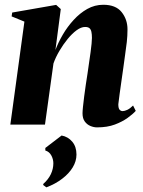

<svg xmlns="http://www.w3.org/2000/svg" viewBox="-20 -536 614 826"><path d="M218.5 -321Q230.5 -353 250.2 -387Q270 -421 296.8 -450.2Q323.5 -479.5 355.5 -497.5Q387.5 -515.5 424.5 -515.5Q478 -515.5 503.2 -484Q528.5 -452.5 528.5 -409.5Q528.5 -382.5 525.5 -355.2Q522.5 -328 518.2 -300.2Q514 -272.5 510.5 -244Q507 -218 502.5 -187.8Q498 -157.5 494.5 -130.8Q491 -104 489 -87.5Q489 -70 494.5 -64Q500 -58 507.5 -58Q516 -58 527.8 -63.5Q539.5 -69 552.5 -82L564 -59Q551.5 -45 529 -28.8Q506.5 -12.5 474 -0.2Q441.5 12 397.5 12Q383.5 12 369 6Q354.5 0 344.8 -13.2Q335 -26.5 335 -48.5Q335 -57.5 337 -77Q339 -96.5 342.2 -121.5Q345.5 -146.5 349.2 -172.2Q353 -198 356.5 -219.5Q360 -245 363.5 -268.5Q367 -292 369.8 -312.2Q372.5 -332.5 374 -348.2Q375.5 -364 375.5 -373Q375.5 -388.5 373.2 -399Q371 -409.5 364.8 -414.8Q358.5 -420 346 -420Q329 -420 309.5 -405.8Q290 -391.5 271 -368.2Q252 -345 235.8 -317.5Q219.5 -290 210 -263L173.5 0H24.5L85 -443L30 -465.5L32.5 -482L221.5 -515L241.5 -497ZM179.5 270 166 260V255.5Q188 236 198.8 213.2Q209.5 190.5 209.5 166.5Q209.5 149 200.8 132.8Q192 116.5 175 111.5V100.5L245 47Q272.5 52 290.8 73.5Q309 95 309 129Q309 157.5 292.8 184.2Q276.5 211 247.2 233.2Q218 255.5 179.5 270Z"/></svg>

Font: Merriweather 144pt ExtraBold
Style: Italic
Weight: 800
Italic angle: -7.8°
Version: Version 2.101